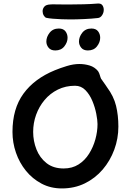

<svg xmlns="http://www.w3.org/2000/svg" viewBox="-20 -1057 738 1077"><path d="M327 0Q264 0 213 -27Q162 -54 125.5 -99Q89 -144 69.5 -200.5Q50 -257 50 -317Q50 -447 111.5 -531.5Q173 -616 288 -663Q317 -675 354.5 -686.5Q392 -698 425 -698Q455 -698 483 -689.5Q511 -681 530 -658Q537 -647 540 -635.5Q543 -624 548 -613H549Q551 -610 557.5 -600.5Q564 -591 571 -581.5Q578 -572 580 -568Q618 -517 631 -463.5Q644 -410 644 -347Q644 -280 621 -217.5Q598 -155 556 -106Q514 -57 456 -28.5Q398 0 327 0ZM337 -112Q385 -112 420.5 -134.5Q456 -157 479.5 -194.5Q503 -232 515 -275.5Q527 -319 527 -361Q527 -383 520 -419Q513 -455 498 -491Q483 -527 459 -551.5Q435 -576 401 -576Q348 -576 304.5 -554.5Q261 -533 230 -496Q199 -459 182.5 -413Q166 -367 166 -317Q166 -266 184.5 -219Q203 -172 241 -142Q279 -112 337 -112ZM473 -774Q448 -774 435.5 -789.5Q423 -805 423 -824Q423 -850 441.5 -873.5Q460 -897 493 -897Q518 -897 530 -881.5Q542 -866 542 -845Q542 -820 524 -797Q506 -774 473 -774ZM290 -774Q265 -774 252.5 -789.5Q240 -805 240 -824Q240 -850 258.5 -873.5Q277 -897 310 -897Q335 -897 347 -881.5Q359 -866 359 -845Q359 -820 341 -797Q323 -774 290 -774ZM375 -948Q353 -948 326.5 -949Q300 -950 276.5 -952Q253 -954 240 -957Q232 -959 225.5 -970Q219 -981 219 -994Q219 -1008 228.5 -1019.5Q238 -1031 262 -1032Q271 -1033 291.5 -1032.5Q312 -1032 335.5 -1032Q359 -1032 377 -1032Q406 -1032 448.5 -1033Q491 -1034 526 -1037Q546 -1039 554 -1028Q562 -1017 562 -1002Q562 -986 553 -972Q544 -958 530 -956Q496 -952 451.5 -950Q407 -948 375 -948Z"/></svg>

Font: Fuzzy Bubbles
Style: Bold
Weight: 700
Designer: Robert E. Leuschke
Foundry: Robert E. Leuschke
Version: Version 1.010; ttfautohint (v1.8.3)